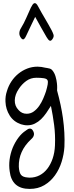

<svg xmlns="http://www.w3.org/2000/svg" viewBox="-20 -850 481 1250"><path d="M25.4 -257.8Q35.2 -291 54.2 -319.8Q73.2 -348.6 99.6 -370.1Q126 -391.6 157.7 -403.8Q189.5 -416 224.6 -416Q237.3 -416 250 -414.1Q262.7 -412.1 274.4 -409.2Q282.2 -407.2 287.1 -407.2Q295.9 -405.3 304.7 -403.3Q313.5 -401.4 321.3 -391.6Q335 -375 341.8 -351.6Q348.6 -328.1 350.6 -307.6Q352.5 -291 352.1 -278.3Q351.6 -265.6 351.6 -260.7Q365.2 -210.9 374.5 -167Q383.8 -123 389.6 -82Q396.5 -32.2 398.9 13.7Q401.4 59.6 399.4 105.5Q396.5 154.3 381.3 203.1Q366.2 252 337.9 291.5Q309.6 331.1 268.6 355.5Q227.5 379.9 172.9 379.9Q56.6 379.9 43 264.6Q32.2 189.5 62.5 112.3Q78.1 75.2 100.1 45.9Q122.1 16.6 148.4 0Q150.4 -2 152.3 -2.9Q157.2 -6.8 162.6 -9.8Q168 -12.7 174.8 -12.7Q186.5 -12.7 193.4 -1Q202.1 12.7 201.2 25.4Q200.2 36.1 194.3 43.9Q188.5 51.8 182.6 56.6Q99.6 133.8 102.5 235.4Q104.5 272.5 116.7 288.1Q128.9 303.7 161.1 305.7Q165 306.6 172.9 306.6Q208 306.6 237.3 291.5Q266.6 276.4 288.1 248.5Q309.6 220.7 322.8 182.1Q335.9 143.6 337.9 96.7Q340.8 28.3 332.5 -35.6Q324.2 -99.6 311.5 -161.1Q309.6 -157.2 308.6 -156.2Q295.9 -135.7 280.8 -113.8Q265.6 -91.8 247.6 -74.2Q229.5 -56.6 207 -45.4Q184.6 -34.2 157.2 -34.2Q146.5 -34.2 136.7 -36.1Q127 -38.1 116.2 -41Q68.4 -57.6 43 -98.1Q17.6 -138.7 15.6 -187.5Q13.7 -223.6 25.4 -257.8ZM100.6 -133.8Q122.1 -109.4 153.3 -109.4Q179.7 -109.4 200.2 -124.5Q220.7 -139.6 235.8 -161.6Q251 -183.6 261.7 -209Q272.5 -234.4 279.3 -254.9Q287.1 -281.2 290.5 -300.3Q293.9 -319.3 289.1 -328.1Q284.2 -337.9 264.6 -340.8Q245.1 -343.8 216.8 -343.8Q179.7 -343.8 150.9 -322.8Q122.1 -301.8 102.5 -271.5Q77.1 -234.4 76.2 -197.3Q75.2 -160.2 100.6 -133.8ZM209 -740.2Q193.4 -709 179.7 -679.2Q166 -649.4 152.3 -621.1Q149.4 -614.3 145.5 -607.4Q141.6 -600.6 137.7 -596.7Q133.8 -592.8 128.4 -593.8Q123 -594.7 117.2 -602.5Q104.5 -619.1 106 -636.2Q107.4 -653.3 117.2 -668Q135.7 -698.2 150.4 -731.9Q165 -765.6 180.7 -799.8Q186.5 -811.5 191.9 -819.3Q197.3 -827.1 203.1 -829.1Q209 -831.1 215.3 -826.2Q221.7 -821.3 228.5 -807.6Q250 -767.6 272.5 -730Q294.9 -692.4 316.4 -652.3Q323.2 -639.6 328.1 -625Q333 -610.4 320.3 -593.8Q314.5 -585.9 309.6 -585Q304.7 -584 300.3 -586.9Q295.9 -589.8 291.5 -596.2Q287.1 -602.5 283.2 -608.4Q264.6 -639.6 246.6 -672.4Q228.5 -705.1 209 -740.2Z"/></svg>

Font: Scriphy
Style: Regular
Weight: 400
Designer: Ala M. Lockhart
Foundry: Ala M. Lockhart
Version: Version 1.0 2021